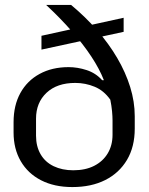

<svg xmlns="http://www.w3.org/2000/svg" viewBox="-20 -749 603 778"><path d="M273 9Q200 9 146.5 -18.5Q93 -46 64 -96Q35 -146 35 -212V-254Q35 -322 62.5 -372Q90 -422 140.5 -449.5Q191 -477 258 -477Q294 -477 331 -465Q368 -453 394 -424H401Q383 -470 350 -520Q317 -570 270.5 -623Q224 -676 167 -729H268Q326 -681 373.5 -626.5Q421 -572 455 -514Q489 -456 507.5 -396.5Q526 -337 526 -278V-228Q526 -154 494.5 -101Q463 -48 406.5 -19.5Q350 9 273 9ZM277 -59Q326 -59 361.5 -77Q397 -95 416.5 -127.5Q436 -160 436 -203V-261Q436 -277 434 -298.5Q432 -320 427 -345Q401 -382 363.5 -397.5Q326 -413 285 -413Q211 -413 168.5 -373Q126 -333 126 -268V-199Q126 -156 144.5 -124Q163 -92 197.5 -75.5Q232 -59 277 -59ZM148 -548V-604L481 -677V-620Z"/></svg>

Font: Hubot Sans Condensed ExtraLight
Style: Regular
Weight: 400
Version: Version 2.000